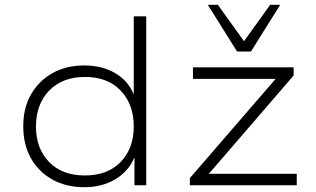

<svg xmlns="http://www.w3.org/2000/svg" viewBox="-20 -773 1317 801"><path d="M332 8Q256 8 198.5 -24Q141 -56 109 -113Q77 -170 77 -246Q77 -323 109.5 -379.5Q142 -436 199 -468Q256 -500 332 -500Q405 -500 459.5 -468.5Q514 -437 537 -381H538V-705H590V0H541V-113H539Q515 -57 460 -24.5Q405 8 332 8ZM334 -41Q429 -41 483.5 -97.5Q538 -154 538 -245Q538 -338 483.5 -395Q429 -452 335 -452Q240 -452 185 -395Q130 -338 130 -245Q130 -154 184.5 -97.5Q239 -41 334 -41ZM772 0V-30L1149 -466L1157 -444H785V-492H1205V-458L828 -21L819 -48H1218V0ZM969 -558 847 -753H889L998 -601L1107 -753H1149L1027 -558Z"/></svg>

Font: Nunito Sans 7pt SemiExpanded ExtraLight
Style: Regular
Weight: 250
Width: 6
Designer: Vernon Adams
Foundry: Vernon Adams
Version: Version 3.101;gftools[0.9.27]